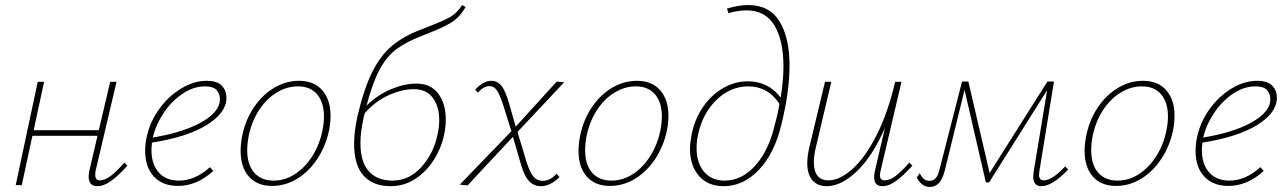

<svg xmlns="http://www.w3.org/2000/svg" viewBox="-20 -731 5075 758"><path d="M483 -77Q447 -37 418.5 -16.5Q390 4 364 4Q330 4 330 -34Q330 -45 333 -58L365 -195H108L66 0H42L129 -408H154L113 -217H370L415 -408H440L358 -59Q356 -52 356 -41Q356 -19 374 -19Q394 -19 416.5 -36Q439 -53 471 -89Z M874 -345Q874 -286 797 -238Q720 -190 580 -168Q578 -148 578 -138Q578 -83 606.5 -50.5Q635 -18 687 -18Q750 -18 809 -71L822 -56Q757 3 683 3Q622 3 587.5 -34Q553 -71 553 -135Q553 -165 560 -194Q573 -252 609.5 -302Q646 -352 696 -382Q746 -412 796 -412Q837 -412 855.5 -393Q874 -374 874 -345ZM848 -341Q848 -361 835 -375.5Q822 -390 789 -390Q745 -390 703 -362.5Q661 -335 629.5 -290Q598 -245 585 -195L583 -188Q698 -207 768 -244.5Q838 -282 847 -326Q848 -330 848 -341Z M930 -135Q930 -163 936 -194Q949 -258 982.5 -307.5Q1016 -357 1062.5 -384.5Q1109 -412 1160 -412Q1220 -412 1252.5 -374.5Q1285 -337 1285 -274Q1285 -246 1279 -216Q1266 -154 1233 -104Q1200 -54 1153.5 -25.5Q1107 3 1054 3Q995 3 962.5 -34Q930 -71 930 -135ZM1253 -216Q1259 -245 1259 -271Q1259 -326 1232.5 -358Q1206 -390 1156 -390Q1113 -390 1073 -366Q1033 -342 1003.5 -297.5Q974 -253 962 -195Q956 -165 956 -138Q956 -81 983.5 -49.5Q1011 -18 1060 -18Q1105 -18 1145 -44Q1185 -70 1213.5 -115.5Q1242 -161 1253 -216Z M1427 -314Q1471 -357 1524 -379Q1577 -401 1624 -401Q1680 -401 1710 -361.5Q1740 -322 1740 -259Q1740 -232 1734 -202Q1723 -148 1693.5 -101Q1664 -54 1620 -25Q1576 4 1522 4Q1453 4 1415.5 -37.5Q1378 -79 1378 -163Q1378 -212 1391 -271Q1416 -379 1449 -445.5Q1482 -512 1528 -550.5Q1574 -589 1644 -615L1674 -627Q1734 -650 1758.5 -664.5Q1783 -679 1805 -711L1818 -703Q1795 -663 1761.5 -642Q1728 -621 1652 -592Q1586 -567 1546.5 -538Q1507 -509 1479 -457Q1451 -405 1427 -314ZM1420 -284 1415 -264Q1403 -209 1403 -166Q1403 -92 1436 -55Q1469 -18 1529 -18Q1596 -18 1644.5 -72.5Q1693 -127 1708 -203Q1714 -230 1714 -257Q1714 -311 1688.5 -345Q1663 -379 1614 -379Q1568 -379 1515 -355.5Q1462 -332 1420 -284Z M2177 -45 2189 -32Q2153 4 2115 4Q2089 4 2070 -14.5Q2051 -33 2036 -84L2005 -191L1826 1L1795 -2L1999 -213L1967 -315Q1952 -361 1940.5 -376Q1929 -391 1913 -391Q1888 -391 1867 -365L1856 -377Q1888 -412 1920 -412Q1943 -412 1959 -393Q1975 -374 1990 -322L2016 -231L2178 -409L2207 -406L2023 -210L2059 -91Q2073 -47 2087.5 -32Q2102 -17 2121 -17Q2153 -17 2177 -45Z M2264 -135Q2264 -163 2270 -194Q2283 -258 2316.5 -307.5Q2350 -357 2396.5 -384.5Q2443 -412 2494 -412Q2554 -412 2586.5 -374.5Q2619 -337 2619 -274Q2619 -246 2613 -216Q2600 -154 2567 -104Q2534 -54 2487.5 -25.5Q2441 3 2388 3Q2329 3 2296.5 -34Q2264 -71 2264 -135ZM2587 -216Q2593 -245 2593 -271Q2593 -326 2566.5 -358Q2540 -390 2490 -390Q2447 -390 2407 -366Q2367 -342 2337.5 -297.5Q2308 -253 2296 -195Q2290 -165 2290 -138Q2290 -81 2317.5 -49.5Q2345 -18 2394 -18Q2439 -18 2479 -44Q2519 -70 2547.5 -115.5Q2576 -161 2587 -216Z M3097 -472Q3097 -370 3065 -240Q3038 -126 2976.5 -61Q2915 4 2837 4Q2775 4 2739.5 -36.5Q2704 -77 2704 -144Q2704 -166 2711 -203Q2724 -264 2757 -311Q2790 -358 2836 -384Q2882 -410 2932 -410Q3013 -410 3062 -346Q3073 -414 3073 -469Q3073 -571 3037.5 -630.5Q3002 -690 2927 -690Q2892 -690 2856 -679L2850 -697Q2897 -711 2934 -711Q3018 -711 3057.5 -646.5Q3097 -582 3097 -472ZM3040 -243Q3052 -286 3057 -321Q3012 -390 2934 -390Q2864 -390 2809 -337Q2754 -284 2736 -200Q2730 -172 2730 -147Q2730 -88 2759.5 -53Q2789 -18 2841 -18Q2909 -18 2962.5 -78Q3016 -138 3040 -243Z M3582 -77Q3546 -37 3517.5 -16.5Q3489 4 3464 4Q3431 4 3431 -31Q3431 -43 3434 -56L3474 -227Q3425 -114 3363 -55Q3301 4 3244 4Q3208 4 3187.5 -19Q3167 -42 3167 -87Q3167 -116 3176 -153L3237 -408H3262L3202 -154Q3193 -117 3193 -91Q3193 -19 3251 -19Q3295 -19 3345 -63.5Q3395 -108 3440 -196Q3485 -284 3514 -408H3539L3457 -59Q3454 -47 3454 -39Q3454 -19 3472 -19Q3493 -19 3515.5 -36Q3538 -53 3570 -89Z M4197 -62Q4135 4 4091 4Q4059 4 4059 -34Q4059 -38 4061 -54L4114 -375L3885 -11H3872L3788 -376L3710 -58Q3701 -23 3686.5 -8Q3672 7 3651 7Q3636 7 3623.5 -1Q3611 -9 3599 -30L3611 -47Q3620 -29 3629.5 -23Q3639 -17 3649 -17Q3664 -17 3674 -27.5Q3684 -38 3690 -65L3778 -409H3803L3887 -48L4115 -409H4141L4084 -59Q4082 -45 4082 -41Q4082 -19 4101 -19Q4134 -19 4185 -74Z M4262 -135Q4262 -163 4268 -194Q4281 -258 4314.5 -307.5Q4348 -357 4394.5 -384.5Q4441 -412 4492 -412Q4552 -412 4584.5 -374.5Q4617 -337 4617 -274Q4617 -246 4611 -216Q4598 -154 4565 -104Q4532 -54 4485.5 -25.5Q4439 3 4386 3Q4327 3 4294.5 -34Q4262 -71 4262 -135ZM4585 -216Q4591 -245 4591 -271Q4591 -326 4564.5 -358Q4538 -390 4488 -390Q4445 -390 4405 -366Q4365 -342 4335.5 -297.5Q4306 -253 4294 -195Q4288 -165 4288 -138Q4288 -81 4315.5 -49.5Q4343 -18 4392 -18Q4437 -18 4477 -44Q4517 -70 4545.5 -115.5Q4574 -161 4585 -216Z M5021 -345Q5021 -286 4944 -238Q4867 -190 4727 -168Q4725 -148 4725 -138Q4725 -83 4753.5 -50.5Q4782 -18 4834 -18Q4897 -18 4956 -71L4969 -56Q4904 3 4830 3Q4769 3 4734.5 -34Q4700 -71 4700 -135Q4700 -165 4707 -194Q4720 -252 4756.5 -302Q4793 -352 4843 -382Q4893 -412 4943 -412Q4984 -412 5002.5 -393Q5021 -374 5021 -345ZM4995 -341Q4995 -361 4982 -375.5Q4969 -390 4936 -390Q4892 -390 4850 -362.5Q4808 -335 4776.5 -290Q4745 -245 4732 -195L4730 -188Q4845 -207 4915 -244.5Q4985 -282 4994 -326Q4995 -330 4995 -341Z"/></svg>

Font: Ysabeau Extralight
Style: Italic
Weight: 200
Italic angle: -12°
Designer: Christian Thalmann (Catharsis Fonts)
Version: Version 0.003